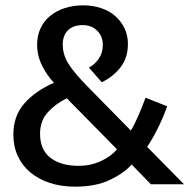

<svg xmlns="http://www.w3.org/2000/svg" viewBox="-20 -690 709 719"><path d="M130 -189Q130 -129 169 -99Q208 -69 274 -69Q319 -69 357.5 -86.5Q396 -104 418 -131L230 -322Q189 -302 159.5 -270Q130 -238 130 -189ZM30 -186Q30 -256 71.5 -303Q113 -350 182 -380Q157 -406 138 -443.5Q119 -481 119 -523Q119 -557 132 -584.5Q145 -612 168.5 -631Q192 -650 223.5 -660Q255 -670 292 -670Q328 -670 359 -659.5Q390 -649 412 -629.5Q434 -610 446.5 -583.5Q459 -557 459 -526Q459 -473 431 -437.5Q403 -402 361 -382L313 -437Q336 -449 350.5 -471Q365 -493 365 -522Q365 -554 344 -575Q323 -596 290 -596Q254 -596 234.5 -576.5Q215 -557 215 -524Q215 -483 238 -448.5Q261 -414 305 -369L470 -201Q485 -226 499.5 -260Q514 -294 525 -324L606 -292Q590 -247 570 -207.5Q550 -168 531 -140L669 0H545L473 -74Q445 -42 392 -16.5Q339 9 262 9Q209 9 166.5 -5Q124 -19 93.5 -44.5Q63 -70 46.5 -106Q30 -142 30 -186Z"/></svg>

Font: Mukta Vaani Medium
Style: Regular
Weight: 500
Designer: Noopur Datye, Girish Dalvi, Yashodeep Gholap, Pallavi Karambelkar
Foundry: Ek Type
Version: Version 2.538;PS 1.000;hotconv 16.6.51;makeotf.lib2.5.65220;